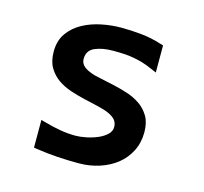

<svg xmlns="http://www.w3.org/2000/svg" viewBox="-81 -596 735 692"><g transform="rotate(15 286.5 -250.0)"><path d="M231 -87Q248 -87 270.5 -91.5Q293 -96 314 -105Q334 -114 346 -126Q358 -138 358 -153Q358 -169 349 -179.5Q340 -190 322 -198Q306 -205 280 -211Q267 -214 254.5 -217Q242 -220 228 -223Q202 -229 175 -238Q148 -247 126.5 -262Q105 -277 91 -300.5Q77 -324 77 -360Q77 -401 97 -429Q117 -457 148.5 -474Q180 -491 217.5 -498.5Q255 -506 290 -506Q328 -506 366.5 -502Q405 -498 442 -486L452 -483V-382L431 -391Q411 -400 393.5 -405Q376 -410 359 -413Q342 -416 324 -417Q306 -418 283 -418Q244 -418 216 -406Q188 -394 188 -362Q188 -336 223 -322Q232 -318 243 -315Q254 -312 265 -310Q278 -307 290.5 -304.5Q303 -302 316 -299Q343 -293 369.5 -284.5Q396 -276 418 -261Q440 -246 454 -222.5Q468 -199 468 -163Q468 -124 452 -92.5Q436 -61 409 -39.5Q382 -18 345.5 -6Q309 6 268 6Q228 6 188.5 3.5Q149 1 110 -5L98 -7V-110L117 -105Q145 -97 173.5 -92Q202 -87 231 -87Z"/></g></svg>

Font: Codetta
Style: Bold
Weight: 700
Designer: Ulrich Proeller
Foundry: PROSA GmbH
Version: Version 2.00;September 29, 2018;FontCreator 11.5.0.2427 64-b